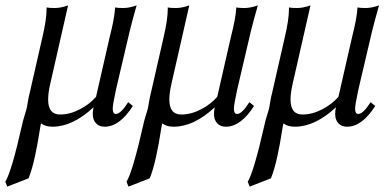

<svg xmlns="http://www.w3.org/2000/svg" viewBox="-33 -459 1430 714"><path d="M449.2 -342.8 397.9 -124Q385.7 -66.9 386.2 -54.2Q386.2 -35.2 397.9 -35.2Q416 -35.2 443.8 -79.1L460.9 -64.9Q412.1 12.2 356 12.2Q335.9 12.2 324 -0.5Q312 -13.2 312 -36.1Q312 -46.9 314.9 -60.1Q237.8 11.7 163.1 12.2Q135.3 12.2 120.1 0Q118.2 2 113 36.4Q107.9 70.8 97.4 120.4Q86.9 169.9 73.2 204.1L-5.9 234.9L-13.2 216.8Q9.8 179.7 48.8 6.8Q51.8 -8.3 58.3 -29.1Q64.9 -49.8 66.9 -59.1Q67.9 -64 71 -83Q74.2 -102.1 77.1 -111.8L125 -321.8Q140.1 -386.7 140.1 -423.8V-431.2Q149.9 -429.2 170.9 -429.2Q192.9 -429.2 220.2 -439L153.8 -147Q146 -112.8 146 -88.9Q146 -32.7 190.9 -33.2Q227.1 -33.2 263.9 -52.5Q300.8 -71.8 324.2 -99.1L375 -321.8Q393.1 -391.6 395 -431.2Q404.8 -429.2 425.8 -429.2Q447.8 -429.2 475.1 -439Q457 -375 449.2 -342.8Z M899.9 -342.8 848.6 -124Q836.4 -66.9 836.9 -54.2Q836.9 -35.2 848.6 -35.2Q866.7 -35.2 894.5 -79.1L911.6 -64.9Q862.8 12.2 806.6 12.2Q786.6 12.2 774.7 -0.5Q762.7 -13.2 762.7 -36.1Q762.7 -46.9 765.6 -60.1Q688.5 11.7 613.8 12.2Q585.9 12.2 570.8 0Q568.8 2 563.7 36.4Q558.6 70.8 548.1 120.4Q537.6 169.9 523.9 204.1L444.8 234.9L437.5 216.8Q460.4 179.7 499.5 6.8Q502.4 -8.3 509 -29.1Q515.6 -49.8 517.6 -59.1Q518.6 -64 521.7 -83Q524.9 -102.1 527.8 -111.8L575.7 -321.8Q590.8 -386.7 590.8 -423.8V-431.2Q600.6 -429.2 621.6 -429.2Q643.6 -429.2 670.9 -439L604.5 -147Q596.7 -112.8 596.7 -88.9Q596.7 -32.7 641.6 -33.2Q677.7 -33.2 714.6 -52.5Q751.5 -71.8 774.9 -99.1L825.7 -321.8Q843.8 -391.6 845.7 -431.2Q855.5 -429.2 876.5 -429.2Q898.4 -429.2 925.8 -439Q907.7 -375 899.9 -342.8Z M1350.6 -342.8 1299.3 -124Q1287.1 -66.9 1287.6 -54.2Q1287.6 -35.2 1299.3 -35.2Q1317.4 -35.2 1345.2 -79.1L1362.3 -64.9Q1313.5 12.2 1257.3 12.2Q1237.3 12.2 1225.3 -0.5Q1213.4 -13.2 1213.4 -36.1Q1213.4 -46.9 1216.3 -60.1Q1139.2 11.7 1064.5 12.2Q1036.6 12.2 1021.5 0Q1019.5 2 1014.4 36.4Q1009.3 70.8 998.8 120.4Q988.3 169.9 974.6 204.1L895.5 234.9L888.2 216.8Q911.1 179.7 950.2 6.8Q953.1 -8.3 959.7 -29.1Q966.3 -49.8 968.3 -59.1Q969.2 -64 972.4 -83Q975.6 -102.1 978.5 -111.8L1026.4 -321.8Q1041.5 -386.7 1041.5 -423.8V-431.2Q1051.3 -429.2 1072.3 -429.2Q1094.2 -429.2 1121.6 -439L1055.2 -147Q1047.4 -112.8 1047.4 -88.9Q1047.4 -32.7 1092.3 -33.2Q1128.4 -33.2 1165.3 -52.5Q1202.1 -71.8 1225.6 -99.1L1276.4 -321.8Q1294.4 -391.6 1296.4 -431.2Q1306.2 -429.2 1327.1 -429.2Q1349.1 -429.2 1376.5 -439Q1358.4 -375 1350.6 -342.8Z"/></svg>

Font: Linux Libertine
Style: Italic
Weight: 400
Italic angle: -12°
Designer: Philipp H. Poll
Foundry: Philipp H. Poll
Version: Version 5.1.6 ; ttfautohint (v0.9)